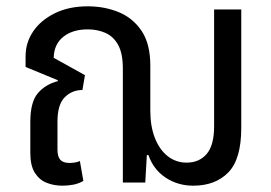

<svg xmlns="http://www.w3.org/2000/svg" viewBox="-20 -578 859 608"><path d="M178 10Q151 10 128 1Q105 -8 90.5 -30.5Q76 -53 76 -94V-192Q76 -255 100 -283Q124 -311 163 -321V-324L61 -366V-400Q61 -443 85 -478.5Q109 -514 153.5 -536Q198 -558 258 -558Q311 -558 356 -539.5Q401 -521 428.5 -480Q456 -439 456 -370V-227Q456 -178 470.5 -141Q485 -104 511 -83.5Q537 -63 571 -63Q611 -63 634.5 -90.5Q658 -118 658 -178V-548H744V-173Q744 -74 703 -32Q662 10 592 10Q543 10 504.5 -15.5Q466 -41 450 -87H445L440 0H369V-361Q369 -409 354 -436Q339 -463 313.5 -474Q288 -485 258 -485Q210 -485 180.5 -461.5Q151 -438 150 -395L249 -340L241 -293Q208 -293 185 -270Q162 -247 162 -193V-104Q162 -82 171 -72Q180 -62 200 -62Q209 -62 217.5 -63.5Q226 -65 233 -68L244 -5Q228 4 211 7Q194 10 178 10Z"/></svg>

Font: Noto Sans Thai SemiCondensed
Style: Regular
Weight: 400
Width: 4
Designer: Monotype Design Team
Foundry: Monotype Imaging Inc.
Version: Version 2.001